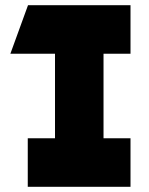

<svg xmlns="http://www.w3.org/2000/svg" viewBox="-20 -720 573 740"><path d="M20 -513 88 -700H483V-513H379V-187H483V0H87V-187H192V-513Z"/></svg>

Font: Clickuper
Style: Bold
Weight: 700
Designer: Denis Ignatov
Foundry: Denis Ignatov
Version: Version 1.10 April 16, 2021